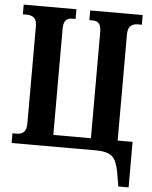

<svg xmlns="http://www.w3.org/2000/svg" viewBox="-59 -763 781 987"><g transform="rotate(5 331.5 -269.5)"><path d="M589 175 579 117Q572 71 559.5 45.5Q547 20 523 10Q499 0 457 0H23V-50H45Q68 -50 81.5 -62.5Q95 -75 95 -108V-608Q95 -640 81 -652Q67 -664 45 -664H23V-714H295V-664H278Q256 -664 244.5 -651.5Q233 -639 233 -606V-60H427V-606Q427 -639 416 -651.5Q405 -664 383 -664H366V-714H637V-664H615Q593 -664 579 -651.5Q565 -639 565 -606V-60H642V175Z"/></g></svg>

Font: Noto Serif ExtraCondensed
Style: Bold
Weight: 700
Width: 2
Designer: Monotype Design Team
Foundry: Monotype Imaging Inc.
Version: Version 2.014; ttfautohint (v1.8.4.7-5d5b)